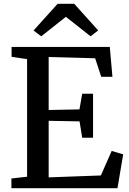

<svg xmlns="http://www.w3.org/2000/svg" viewBox="-20 -990 677 1010"><path d="M122.5 -60.5V-679L41 -691V-743H557.5L571.5 -586H512.5L480.5 -683.5L236 -690V-411.5L398 -414.5L412.5 -497H469.5V-265.5H412.5L398.5 -351.5L236 -354.5V-57L510.5 -67L567.5 -196L628 -178L598 0H40V-51ZM197 -799 156.5 -829.5 283 -970H370.5L496.5 -830L456.5 -799L326.5 -901.5Z"/></svg>

Font: Merriweather Light 18pt Medium
Style: Regular
Weight: 500
Version: Version 2.100